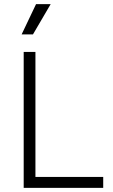

<svg xmlns="http://www.w3.org/2000/svg" viewBox="-20 -912 548 932"><path d="M95 0V-660H152V-53H481V0ZM140 -745H85L155 -892H226Z"/></svg>

Font: Bricolage Grotesque 12pt ExtraLight
Style: Regular
Weight: 200
Designer: Mathieu Triay
Foundry: Atelier Triay
Version: Version 1.001; ttfautohint (v1.8.4.7-5d5b);gftools[0.9.33.de